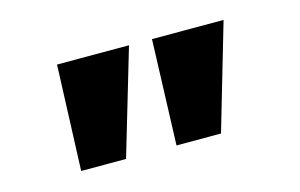

<svg xmlns="http://www.w3.org/2000/svg" viewBox="-50 -808 782 500"><g transform="rotate(-15 341.5 -558.0)"><path d="M374 -416 384 -700H577L494 -416ZM117 -416 128 -700H322L238 -416Z"/></g></svg>

Font: Lexend Zetta
Style: Bold
Weight: 700
Designer: Bonnie Shaver-Troup, Thomas Jockin
Foundry: Lexend
Version: Version 1.007